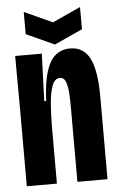

<svg xmlns="http://www.w3.org/2000/svg" viewBox="-52 -739 478 775"><g transform="rotate(-5 187.5 -351.0)"><path d="M25 0V-302L24 -528H132L125 -336H133Q136 -412 150.5 -456.5Q165 -501 189.5 -520Q214 -539 247 -539Q302 -539 327 -489.5Q352 -440 352 -335V0H230V-300Q230 -328 228.5 -356.5Q227 -385 220 -404.5Q213 -424 196 -424Q175 -424 164.5 -396Q154 -368 150.5 -323Q147 -278 147 -229V0ZM74 -702 188 -650 302 -702V-612L188 -560L74 -612Z"/></g></svg>

Font: Bricolage Grotesque 48pt Condensed SemiBold
Style: Regular
Weight: 600
Width: 3
Designer: Mathieu Triay
Foundry: Atelier Triay
Version: Version 1.000; ttfautohint (v1.8.4.7-5d5b);gftools[0.9.32]